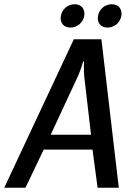

<svg xmlns="http://www.w3.org/2000/svg" viewBox="-30 -885 620 905"><path d="M530 0 448 -700H318L-10 0H90L176 -180H406L430 0ZM337 -525C351 -555 362 -595 362 -595H366C366 -595 364 -556 367 -525L399 -250H209ZM367 -810C372 -842 354 -865 322 -865C290 -865 262 -842 257 -810C251 -778 270 -755 302 -755C334 -755 361 -778 367 -810ZM542 -810C547 -842 529 -865 497 -865C465 -865 437 -842 432 -810C426 -778 445 -755 477 -755C509 -755 536 -778 542 -810Z"/></svg>

Font: Scada
Style: Italic
Weight: 400
Designer: Jovanny Lemonad
Foundry: Jovanny Lemonad
Version: Version 3.005